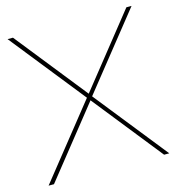

<svg xmlns="http://www.w3.org/2000/svg" viewBox="-106 -803 833 896"><g transform="rotate(-15 310.5 -355.0)"><path d="M37 -710 311 -366 585 -710H610L323 -350L602 0H577L311 -334L45 0H19L298 -350L11 -710Z"/></g></svg>

Font: Raleway Thin
Style: Regular
Weight: 100
Designer: Matt McInerney, Pablo Impallari, Rodrigo Fuenzalida
Foundry: Matt McInerney, Pablo Impallari, Rodrigo Fuenzalida
Version: Version 4.026